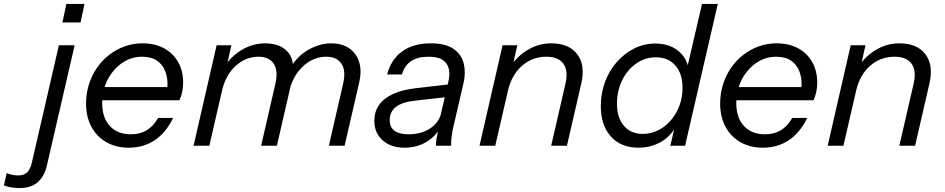

<svg xmlns="http://www.w3.org/2000/svg" viewBox="-160 -740 4800 975"><path d="M-62 215Q-76 215 -99.5 212Q-123 209 -140 201L-126 139Q-118 143 -101.5 147Q-85 151 -69 151Q-38 151 -22 135Q-6 119 1 89L139 -510H219L78 101Q65 156 31.5 185.5Q-2 215 -62 215ZM157 -626 177 -720H269L249 -626Z M494 10Q429 10 380 -18Q331 -46 304 -96.5Q277 -147 277 -214Q277 -265 291.5 -311Q306 -357 332 -395Q358 -433 394 -461Q430 -489 473 -504.5Q516 -520 564 -520Q626 -520 672.5 -495Q719 -470 744.5 -425Q770 -380 770 -320Q770 -297 765.5 -274.5Q761 -252 751 -231H338L353 -298H716L682 -244Q691 -281 690.5 -317.5Q690 -354 676.5 -384.5Q663 -415 635 -433.5Q607 -452 560 -452Q527 -452 497 -440Q467 -428 442 -406.5Q417 -385 398 -355.5Q379 -326 369 -290.5Q359 -255 359 -216Q359 -142 398 -100Q437 -58 505 -58Q551 -58 585 -78.5Q619 -99 643 -141H719Q682 -65 625 -27.5Q568 10 494 10Z M823 0 940 -510H1015L988 -390H993L903 0ZM1166 0 1238 -313Q1254 -381 1230 -416.5Q1206 -452 1153 -452Q1089 -452 1038 -406.5Q987 -361 968 -282L983 -407Q1021 -461 1074.5 -490.5Q1128 -520 1187 -520Q1266 -520 1305 -472Q1344 -424 1319 -317L1246 0ZM1510 0 1582 -313Q1598 -381 1574 -416.5Q1550 -452 1497 -452Q1433 -452 1381.5 -406Q1330 -360 1309 -280L1314 -395Q1352 -458 1409 -489Q1466 -520 1521 -520Q1576 -520 1613 -495Q1650 -470 1664 -424.5Q1678 -379 1663 -317L1590 0Z M2054 0Q2053 -11 2056.5 -33Q2060 -55 2066 -83L2061 -84L2117 -326Q2125 -359 2119.5 -388Q2114 -417 2089.5 -434.5Q2065 -452 2016 -452Q1961 -452 1927.5 -429.5Q1894 -407 1881 -362H1806Q1826 -439 1883 -479.5Q1940 -520 2027 -520Q2103 -520 2143.5 -491.5Q2184 -463 2195 -417Q2206 -371 2194 -319L2140 -86Q2136 -67 2133 -43Q2130 -19 2131 0ZM1895 10Q1825 10 1783 -27.5Q1741 -65 1741 -126Q1741 -173 1765 -207Q1789 -241 1835.5 -262.5Q1882 -284 1951 -292L2133 -313L2118 -248L1949 -229Q1883 -222 1851 -197.5Q1819 -173 1819 -130Q1819 -94 1843.5 -76Q1868 -58 1915 -58Q1978 -58 2023 -87Q2068 -116 2080 -164L2077 -92Q2049 -44 2001.5 -17Q1954 10 1895 10Z M2275 0 2392 -510H2467L2440 -390H2445L2355 0ZM2639 0 2711 -313Q2727 -381 2701 -416.5Q2675 -452 2615 -452Q2544 -452 2491.5 -406.5Q2439 -361 2420 -282L2435 -407Q2473 -461 2526.5 -490.5Q2580 -520 2639 -520Q2729 -520 2771 -465Q2813 -410 2792 -317L2719 0Z M3244 0 3268 -102 3273 -98Q3244 -46 3194 -18Q3144 10 3082 10Q2993 10 2942 -47Q2891 -104 2891 -201Q2891 -267 2912.5 -324.5Q2934 -382 2972.5 -425.5Q3011 -469 3061 -494Q3111 -519 3168 -519Q3219 -519 3257 -499.5Q3295 -480 3316.5 -445.5Q3338 -411 3338 -365L3322 -364L3405 -720H3485L3319 0ZM3104 -60Q3137 -60 3167.5 -72Q3198 -84 3223 -105.5Q3248 -127 3267 -156.5Q3286 -186 3296 -221Q3306 -256 3306 -294Q3306 -366 3269.5 -407.5Q3233 -449 3171 -449Q3115 -449 3070 -417Q3025 -385 2999 -331.5Q2973 -278 2973 -213Q2973 -143 3008 -101.5Q3043 -60 3104 -60Z M3714 10Q3649 10 3600 -18Q3551 -46 3524 -96.5Q3497 -147 3497 -214Q3497 -265 3511.5 -311Q3526 -357 3552 -395Q3578 -433 3614 -461Q3650 -489 3693 -504.5Q3736 -520 3784 -520Q3846 -520 3892.5 -495Q3939 -470 3964.5 -425Q3990 -380 3990 -320Q3990 -297 3985.5 -274.5Q3981 -252 3971 -231H3558L3573 -298H3936L3902 -244Q3911 -281 3910.5 -317.5Q3910 -354 3896.5 -384.5Q3883 -415 3855 -433.5Q3827 -452 3780 -452Q3747 -452 3717 -440Q3687 -428 3662 -406.5Q3637 -385 3618 -355.5Q3599 -326 3589 -290.5Q3579 -255 3579 -216Q3579 -142 3618 -100Q3657 -58 3725 -58Q3771 -58 3805 -78.5Q3839 -99 3863 -141H3939Q3902 -65 3845 -27.5Q3788 10 3714 10Z M4043 0 4160 -510H4235L4208 -390H4213L4123 0ZM4407 0 4479 -313Q4495 -381 4469 -416.5Q4443 -452 4383 -452Q4312 -452 4259.5 -406.5Q4207 -361 4188 -282L4203 -407Q4241 -461 4294.5 -490.5Q4348 -520 4407 -520Q4497 -520 4539 -465Q4581 -410 4560 -317L4487 0Z"/></svg>

Font: Instrument Sans
Style: Italic
Weight: 400
Italic angle: -13°
Designer: Rodrigo Fuenzalida
Foundry: fragTYPE
Version: Version 1.000;gftools[0.9.28]